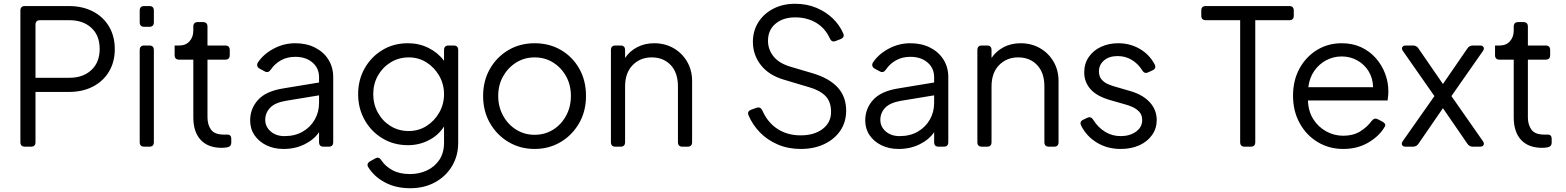

<svg xmlns="http://www.w3.org/2000/svg" viewBox="-20 -777 8294 1017"><path d="M112 0Q88 0 88 -24V-721Q88 -745 112 -745H344Q417 -745 472 -716.5Q527 -688 557.5 -636.5Q588 -585 588 -517Q588 -449 557.5 -398Q527 -347 472.5 -318.5Q418 -290 344 -290H168V-24Q168 0 144 0ZM168 -365H348Q420 -365 464 -406Q508 -447 508 -518Q508 -589 464 -629.5Q420 -670 348 -670H192Q168 -670 168 -646Z M744 -635Q720 -635 720 -659V-721Q720 -745 744 -745H771Q795 -745 795 -721V-659Q795 -635 771 -635ZM744 0Q720 0 720 -24V-512Q720 -536 744 -536H771Q795 -536 795 -512V-24Q795 0 771 0Z M1154 6Q1082 6 1043 -36Q1004 -78 1004 -156V-461H929Q905 -461 905 -485V-536H930Q964 -536 984 -558.5Q1004 -581 1004 -615V-636Q1004 -660 1028 -660H1055Q1079 -660 1079 -636V-536H1173Q1197 -536 1197 -512V-485Q1197 -461 1173 -461H1079V-156Q1079 -116 1098 -90Q1117 -64 1167 -64H1180Q1205 -66 1205 -42V-22Q1205 1 1180 4Q1173 5 1166 5.5Q1159 6 1154 6Z M1482 12Q1431 12 1391 -7.5Q1351 -27 1328 -61Q1305 -95 1305 -139Q1305 -201 1346 -247Q1387 -293 1476 -308L1670 -340V-368Q1670 -416 1635 -446Q1600 -476 1544 -476Q1501 -476 1468 -457.5Q1435 -439 1415 -409Q1401 -388 1382 -399L1356 -413Q1346 -418 1343 -427Q1340 -436 1346 -446Q1375 -490 1429 -519Q1483 -548 1544 -548Q1603 -548 1648.5 -525Q1694 -502 1719.5 -461.5Q1745 -421 1745 -368V-24Q1745 0 1721 0H1694Q1670 0 1670 -24V-77Q1644 -38 1594 -13Q1544 12 1482 12ZM1385 -142Q1385 -106 1413.5 -81Q1442 -56 1487 -56Q1542 -56 1583 -79.5Q1624 -103 1647 -143Q1670 -183 1670 -232V-272L1494 -243Q1436 -233 1410.5 -206Q1385 -179 1385 -142Z M2153 220Q2077 220 2019.5 189.5Q1962 159 1931 109Q1919 90 1941 77L1968 62Q1987 51 2000 72Q2020 103 2058 124Q2096 145 2151 145Q2200 145 2241 126Q2282 107 2307 70Q2332 33 2332 -21V-107Q2302 -60 2251 -34Q2200 -8 2141 -8Q2066 -8 2006 -44Q1946 -80 1911.5 -141.5Q1877 -203 1877 -278Q1877 -354 1911.5 -415Q1946 -476 2005.5 -512Q2065 -548 2141 -548Q2200 -548 2250 -523Q2300 -498 2332 -455V-512Q2332 -536 2356 -536H2383Q2407 -536 2407 -512V-21Q2407 48 2374.5 102.5Q2342 157 2284.5 188.5Q2227 220 2153 220ZM2145 -83Q2197 -83 2239 -109.5Q2281 -136 2306.5 -180.5Q2332 -225 2332 -278Q2332 -331 2306.5 -375.5Q2281 -420 2239 -446.5Q2197 -473 2145 -473Q2092 -473 2049 -446.5Q2006 -420 1981.5 -376Q1957 -332 1957 -278Q1957 -225 1981.5 -180.5Q2006 -136 2048.5 -109.5Q2091 -83 2145 -83Z M2812 12Q2736 12 2674 -24.5Q2612 -61 2575.5 -124.5Q2539 -188 2539 -269Q2539 -349 2575 -412Q2611 -475 2672.5 -511.5Q2734 -548 2812 -548Q2890 -548 2951.5 -512Q3013 -476 3048.5 -413Q3084 -350 3084 -269Q3084 -187 3047 -123.5Q3010 -60 2948.5 -24Q2887 12 2812 12ZM2812 -63Q2866 -63 2909.5 -90Q2953 -117 2978.5 -164Q3004 -211 3004 -269Q3004 -327 2978.5 -373Q2953 -419 2909.5 -446Q2866 -473 2812 -473Q2758 -473 2714.5 -446Q2671 -419 2645 -373Q2619 -327 2619 -269Q2619 -211 2645 -164Q2671 -117 2714.5 -90Q2758 -63 2812 -63Z M3240 0Q3216 0 3216 -24V-512Q3216 -536 3240 -536H3267Q3291 -536 3291 -512V-470Q3315 -506 3355 -527Q3395 -548 3445 -548Q3502 -548 3547.5 -522Q3593 -496 3619.5 -450.5Q3646 -405 3646 -348V-24Q3646 0 3622 0H3595Q3571 0 3571 -24V-319Q3571 -392 3532.5 -432.5Q3494 -473 3432 -473Q3371 -473 3331 -432Q3291 -391 3291 -319V-24Q3291 0 3267 0Z M4221 12Q4155 12 4100 -11.5Q4045 -35 4005.5 -75.5Q3966 -116 3945 -166Q3936 -187 3959 -196L3987 -206Q4008 -213 4018 -192Q4046 -128 4098.5 -94Q4151 -60 4221 -60Q4293 -60 4337.5 -94Q4382 -128 4382 -184Q4382 -239 4352 -269Q4322 -299 4266 -315L4132 -355Q4053 -378 4010.5 -432Q3968 -486 3968 -555Q3968 -614 3997 -659.5Q4026 -705 4076.5 -731Q4127 -757 4191 -757Q4253 -757 4303.5 -736Q4354 -715 4390.5 -680Q4427 -645 4446 -601Q4456 -580 4433 -570L4407 -560Q4386 -551 4376 -573Q4350 -629 4302 -657Q4254 -685 4192 -685Q4128 -685 4088 -651.5Q4048 -618 4048 -561Q4048 -515 4077 -478.5Q4106 -442 4166 -424L4284 -389Q4372 -363 4417 -314Q4462 -265 4462 -191Q4462 -131 4431.5 -85.5Q4401 -40 4346.5 -14Q4292 12 4221 12Z M4740 12Q4689 12 4649 -7.5Q4609 -27 4586 -61Q4563 -95 4563 -139Q4563 -201 4604 -247Q4645 -293 4734 -308L4928 -340V-368Q4928 -416 4893 -446Q4858 -476 4802 -476Q4759 -476 4726 -457.5Q4693 -439 4673 -409Q4659 -388 4640 -399L4614 -413Q4604 -418 4601 -427Q4598 -436 4604 -446Q4633 -490 4687 -519Q4741 -548 4802 -548Q4861 -548 4906.5 -525Q4952 -502 4977.5 -461.5Q5003 -421 5003 -368V-24Q5003 0 4979 0H4952Q4928 0 4928 -24V-77Q4902 -38 4852 -13Q4802 12 4740 12ZM4643 -142Q4643 -106 4671.5 -81Q4700 -56 4745 -56Q4800 -56 4841 -79.5Q4882 -103 4905 -143Q4928 -183 4928 -232V-272L4752 -243Q4694 -233 4668.5 -206Q4643 -179 4643 -142Z M5181 0Q5157 0 5157 -24V-512Q5157 -536 5181 -536H5208Q5232 -536 5232 -512V-470Q5256 -506 5296 -527Q5336 -548 5386 -548Q5443 -548 5488.5 -522Q5534 -496 5560.5 -450.5Q5587 -405 5587 -348V-24Q5587 0 5563 0H5536Q5512 0 5512 -24V-319Q5512 -392 5473.5 -432.5Q5435 -473 5373 -473Q5312 -473 5272 -432Q5232 -391 5232 -319V-24Q5232 0 5208 0Z M5916 12Q5846 12 5791 -21Q5736 -54 5707 -111Q5696 -133 5718 -143L5739 -153Q5759 -162 5771 -142Q5796 -102 5833.5 -79Q5871 -56 5916 -56Q5964 -56 5997 -79.5Q6030 -103 6030 -141Q6030 -169 6014 -185.5Q5998 -202 5977 -211Q5956 -220 5940 -224L5863 -246Q5789 -267 5756 -305Q5723 -343 5723 -393Q5723 -440 5747 -475Q5771 -510 5812 -529Q5853 -548 5903 -548Q5965 -548 6016.5 -518.5Q6068 -489 6096 -436Q6107 -414 6084 -404L6062 -394Q6042 -384 6030 -405Q6008 -440 5974.5 -460Q5941 -480 5900 -480Q5855 -480 5828 -457Q5801 -434 5801 -399Q5801 -372 5815 -356Q5829 -340 5847.5 -332Q5866 -324 5880 -320L5969 -294Q6034 -275 6070.5 -235Q6107 -195 6107 -141Q6107 -97 6082.5 -62Q6058 -27 6015 -7.5Q5972 12 5916 12Z M6573 0Q6549 0 6549 -24V-670H6367Q6343 -670 6343 -694V-721Q6343 -745 6367 -745H6809Q6833 -745 6833 -721V-694Q6833 -670 6809 -670H6629V-24Q6629 0 6605 0Z M7095 12Q7020 12 6959.5 -24.5Q6899 -61 6864 -125Q6829 -189 6829 -270Q6829 -351 6863 -413.5Q6897 -476 6955.5 -512Q7014 -548 7087 -548Q7145 -548 7190.5 -526.5Q7236 -505 7268 -468.5Q7300 -432 7317 -386.5Q7334 -341 7334 -293Q7334 -283 7333 -270.5Q7332 -258 7330 -245H6908Q6910 -187 6936.5 -145.5Q6963 -104 7005 -81Q7047 -58 7095 -58Q7147 -58 7184 -80.5Q7221 -103 7246 -137Q7260 -155 7279 -145L7302 -133Q7324 -121 7315 -106Q7287 -57 7229 -22.5Q7171 12 7095 12ZM7087 -478Q7043 -478 7005 -458Q6967 -438 6941.5 -401.5Q6916 -365 6910 -315H7253Q7252 -363 7229.5 -399.5Q7207 -436 7169.5 -457Q7132 -478 7087 -478Z M7426 0Q7412 0 7407 -8.5Q7402 -17 7410 -29L7578 -268L7411 -507Q7403 -519 7408 -527.5Q7413 -536 7427 -536H7464Q7483 -536 7493 -521L7623 -332L7753 -521Q7763 -536 7782 -536H7819Q7833 -536 7838 -527.5Q7843 -519 7835 -507L7668 -268L7835 -29Q7843 -17 7838 -8.5Q7833 0 7819 0H7782Q7763 0 7753 -15L7623 -204L7493 -15Q7483 0 7464 0Z M8148 6Q8076 6 8037 -36Q7998 -78 7998 -156V-461H7923Q7899 -461 7899 -485V-536H7924Q7958 -536 7978 -558.5Q7998 -581 7998 -615V-636Q7998 -660 8022 -660H8049Q8073 -660 8073 -636V-536H8167Q8191 -536 8191 -512V-485Q8191 -461 8167 -461H8073V-156Q8073 -116 8092 -90Q8111 -64 8161 -64H8174Q8199 -66 8199 -42V-22Q8199 1 8174 4Q8167 5 8160 5.5Q8153 6 8148 6Z"/></svg>

Font: Pitagon Sans Text
Style: Regular
Weight: 400
Designer: Travis Tran
Foundry: Pitagon
Version: Version 1.001; ttfautohint (v1.8.4.7-5d5b);gftools[0.9.26]